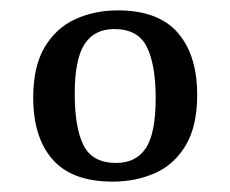

<svg xmlns="http://www.w3.org/2000/svg" viewBox="-20 -598 444 370"><path d="M200 -542Q162 -542 143 -513Q124 -484 124 -417Q124 -352 141 -318Q158 -284 204 -284Q242 -284 261 -312.5Q280 -341 280 -409Q280 -473 263 -507.5Q246 -542 200 -542ZM207 -578Q285 -578 322.5 -535Q360 -492 360 -415Q360 -355 338 -318Q316 -281 279 -264.5Q242 -248 197 -248Q119 -248 81.5 -290.5Q44 -333 44 -410Q44 -470 66 -507Q88 -544 125 -561Q162 -578 207 -578Z"/></svg>

Font: Yrsa
Style: Regular
Weight: 400
Designer: Anna Giedrys (Yrsa+Rasa design), David Brezina (Yrsa art-direction, Rasa art-direction, design)
Foundry: Rosetta Type Foundry
Version: Version 2.004